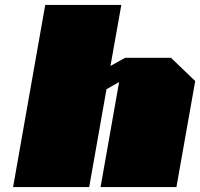

<svg xmlns="http://www.w3.org/2000/svg" viewBox="-20 -757 810 777"><path d="M33 0 163 -737H471L427 -490L486 -523H672L770 -429L694 0H387L462 -425L411 -396L341 0Z"/></svg>

Font: Tomorrow Black
Style: Italic
Weight: 900
Italic angle: -10°
Designer: Tony de Marco, Monica Rizzolli
Foundry: Just in Type
Version: Version 2.002